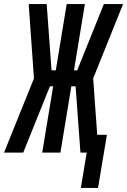

<svg xmlns="http://www.w3.org/2000/svg" viewBox="-60 -755 629 950"><path d="M340 175 369 0H338L314 -328H293L239 0H149L203 -328H187L55 0H-40L108 -367L82 -735H171L195 -407H216L270 -735H360L306 -407H322L454 -735H549L401 -367L421 -88H469L425 175Z"/></svg>

Font: Iosevka SS04 Semibold
Style: Italic
Weight: 600
Italic angle: -9°
Monospace: yes
Designer: Belleve Invis
Foundry: Belleve Invis
Version: Version 19.0.0; ttfautohint (v1.8.4)